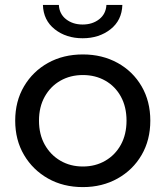

<svg xmlns="http://www.w3.org/2000/svg" viewBox="-20 -757 675 783"><path d="M318 6Q238 6 176 -29Q114 -64 78 -125Q42 -186 42 -265Q42 -344 78 -405Q114 -466 176 -500.5Q238 -535 318 -535Q397 -535 459.5 -500.5Q522 -466 557.5 -405Q593 -344 593 -265Q593 -186 557.5 -125Q522 -64 459.5 -29Q397 6 318 6ZM318 -78Q369 -78 409.5 -101.5Q450 -125 473 -167Q496 -209 496 -265Q496 -321 473 -363Q450 -405 409.5 -428Q369 -451 318 -451Q267 -451 226.5 -428Q186 -405 162.5 -363Q139 -321 139 -265Q139 -209 162.5 -167Q186 -125 226.5 -101.5Q267 -78 318 -78ZM317 -601Q250 -601 203.5 -637.5Q157 -674 155 -737H220Q222 -700 249.5 -678.5Q277 -657 317 -657Q357 -657 384.5 -678.5Q412 -700 414 -737H479Q477 -674 430.5 -637.5Q384 -601 317 -601Z"/></svg>

Font: Montserrat Medium
Style: Regular
Weight: 500
Designer: Julieta Ulanovsky
Foundry: Julieta Ulanovsky
Version: Version 9.000; ttfautohint (v1.8.4.7-5d5b)